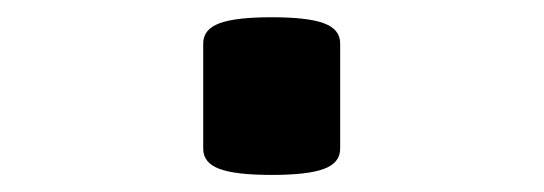

<svg xmlns="http://www.w3.org/2000/svg" viewBox="-20 -201 640 226"><path d="M380.4 -149.9V-25.9Q380.4 -9.3 361.3 -2.2Q342.3 4.9 299.8 4.9Q257.3 4.9 238.3 -2.2Q219.2 -9.3 219.2 -25.9V-149.9Q219.2 -166.5 238.3 -173.6Q257.3 -180.7 299.8 -180.7Q342.3 -180.7 361.3 -173.6Q380.4 -166.5 380.4 -149.9Z"/></svg>

Font: Courier Prime Sans
Style: Bold
Weight: 700
Designer: Alan Dague-Greene
Foundry: Quote-Unquote Apps
Version: Version 3.020